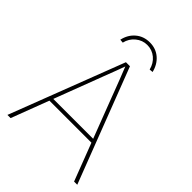

<svg xmlns="http://www.w3.org/2000/svg" viewBox="-250 -995 1110 1110"><g transform="rotate(45 305.5 -439.5)"><path d="M289 -700H322L591 0H565L372 -504Q368 -516 363 -528Q350 -563 333 -606.5Q316 -650 298 -695L309 -694Q299 -665 284.5 -627.5Q270 -590 256 -553Q247 -528 237 -503L46 0H20ZM128 -253H485L493 -230H120ZM306 -879Q356 -879 391 -849Q426 -819 438 -769L416 -767Q406 -808 376 -833Q346 -858 306 -858Q267 -858 236 -832.5Q205 -807 196 -767L174 -769Q185 -819 220.5 -849Q256 -879 306 -879Z"/></g></svg>

Font: Easer Grotesk Variable
Style: Regular
Weight: 400
Designer: Boardeaser, Bonnie Shaver-Troup, Thomas Jockin
Foundry: Lexend
Version: Version 1.001;Glyphs 3.1.2 (3151)